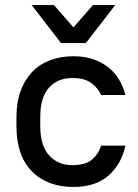

<svg xmlns="http://www.w3.org/2000/svg" viewBox="-20 -730 545 758"><path d="M270 8Q166 8 105.5 -54Q45 -116 45 -231V-269Q45 -326 61 -370Q77 -414 106 -445Q135 -476 177 -492Q219 -508 270 -508Q314 -508 348.5 -496Q383 -484 408.5 -463.5Q434 -443 450.5 -415Q467 -387 475 -355H379Q368 -381 341.5 -401.5Q315 -422 265 -422Q208 -422 173.5 -384Q139 -346 139 -269V-231Q139 -155 174 -116.5Q209 -78 265 -78Q316 -78 342 -99Q368 -120 379 -155H475Q460 -83 409 -37.5Q358 8 270 8ZM105 -710H193L270 -622L347 -710H435L319 -560H221Z"/></svg>

Font: PT Root UI Web Medium
Style: Regular
Weight: 500
Designer: Vitaly Kuzmin
Foundry: ParaType Ltd.
Version: Version 1.001W